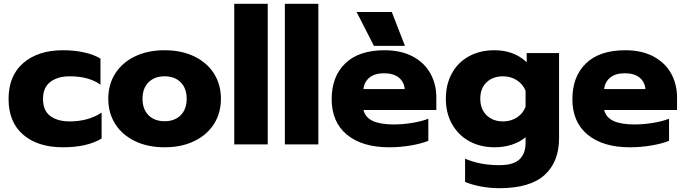

<svg xmlns="http://www.w3.org/2000/svg" viewBox="-20 -759 3603 1009"><path d="M25 -239Q25 -361 102.5 -428Q180 -495 312 -495Q371 -495 422.5 -483.5Q474 -472 508 -451V-314Q447 -358 347 -358Q283 -358 244.5 -328.5Q206 -299 206 -239Q206 -178 244 -149.5Q282 -121 346 -121Q443 -121 514 -167V-31Q438 15 311 15Q179 15 102 -51Q25 -117 25 -239Z M549 -240Q549 -315 585.5 -372.5Q622 -430 689 -462.5Q756 -495 845 -495Q934 -495 1001 -462.5Q1068 -430 1104.5 -372.5Q1141 -315 1141 -240Q1141 -165 1104.5 -107.5Q1068 -50 1001 -17.5Q934 15 845 15Q756 15 689 -17.5Q622 -50 585.5 -107.5Q549 -165 549 -240ZM961 -240Q961 -295 929.5 -326.5Q898 -358 845 -358Q792 -358 760.5 -326.5Q729 -295 729 -240Q729 -185 760.5 -153.5Q792 -122 845 -122Q898 -122 929.5 -153.5Q961 -185 961 -240Z M1211 -739H1387V0H1211Z M1477 -739H1653V0H1477Z M1854 -696H2039L2108 -518H1945ZM1723 -238Q1723 -357 1794.5 -426Q1866 -495 2001 -495Q2087 -495 2148.5 -462.5Q2210 -430 2241.5 -373.5Q2273 -317 2273 -246V-181H1890Q1900 -141 1940 -123Q1980 -105 2049 -105Q2096 -105 2145.5 -113Q2195 -121 2231 -135V-19Q2194 -4 2138.5 5.5Q2083 15 2025 15Q1884 15 1803.5 -51Q1723 -117 1723 -238ZM2107 -291Q2103 -330 2075 -352Q2047 -374 1998 -374Q1950 -374 1922 -351.5Q1894 -329 1890 -291Z M2424 197V75Q2503 109 2604 109Q2677 109 2709.5 79Q2742 49 2742 -9V-38Q2713 -13 2670.5 1Q2628 15 2580 15Q2504 15 2446 -17Q2388 -49 2355.5 -107Q2323 -165 2323 -240Q2323 -316 2355 -374Q2387 -432 2445 -463.5Q2503 -495 2578 -495Q2681 -495 2748 -432V-480H2918V-33Q2918 92 2841.5 161Q2765 230 2604 230Q2556 230 2507.5 221Q2459 212 2424 197ZM2742 -198V-282Q2728 -317 2696 -337.5Q2664 -358 2624 -358Q2570 -358 2537 -326.5Q2504 -295 2504 -241Q2504 -186 2537 -153.5Q2570 -121 2624 -121Q2665 -121 2697 -142Q2729 -163 2742 -198Z M2988 -238Q2988 -357 3059.5 -426Q3131 -495 3266 -495Q3352 -495 3413.5 -462.5Q3475 -430 3506.5 -373.5Q3538 -317 3538 -246V-181H3155Q3165 -141 3205 -123Q3245 -105 3314 -105Q3361 -105 3410.5 -113Q3460 -121 3496 -135V-19Q3459 -4 3403.5 5.5Q3348 15 3290 15Q3149 15 3068.5 -51Q2988 -117 2988 -238ZM3372 -291Q3368 -330 3340 -352Q3312 -374 3263 -374Q3215 -374 3187 -351.5Q3159 -329 3155 -291Z"/></svg>

Font: Prompt
Style: Bold
Weight: 700
Designer: Katatrad Team
Foundry: CadsonDemak
Version: Version 1.000